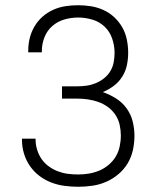

<svg xmlns="http://www.w3.org/2000/svg" viewBox="-20 -702 590 734"><path d="M279 12Q253 12 226.5 8.5Q200 5 175.5 -4.5Q151 -14 130 -30Q109 -46 94 -68Q79 -90 71.5 -115.5Q64 -141 64 -167V-172H116V-169Q116 -149 122 -129.5Q128 -110 139 -94Q150 -78 166.5 -66Q183 -54 201.5 -47Q220 -40 239.5 -37.5Q259 -35 279 -35Q300 -35 320.5 -38.5Q341 -42 360 -50Q379 -58 395.5 -72Q412 -86 422.5 -103.5Q433 -121 437.5 -142Q442 -163 442 -184Q442 -204 437.5 -224.5Q433 -245 421.5 -262.5Q410 -280 393 -292.5Q376 -305 356.5 -312Q337 -319 316.5 -322Q296 -325 275 -325H217V-372H275Q293 -372 311 -374.5Q329 -377 346 -384Q363 -391 377.5 -402.5Q392 -414 401.5 -429.5Q411 -445 414.5 -463.5Q418 -482 418 -500Q418 -527 409 -554Q400 -581 380 -600Q360 -619 333 -627Q306 -635 279 -635Q252 -635 226 -627.5Q200 -620 180 -602.5Q160 -585 150 -559.5Q140 -534 140 -508V-502H88V-509Q88 -534 94 -557.5Q100 -581 112.5 -602Q125 -623 143.5 -639Q162 -655 184.5 -665Q207 -675 231 -678.5Q255 -682 279 -682Q304 -682 328.5 -678Q353 -674 376 -663.5Q399 -653 417.5 -635.5Q436 -618 448 -596.5Q460 -575 465 -550Q470 -525 470 -500Q470 -476 465 -452.5Q460 -429 447 -408.5Q434 -388 414.5 -373.5Q395 -359 373 -350Q399 -341 423 -326Q447 -311 463.5 -288.5Q480 -266 487 -238.5Q494 -211 494 -183Q494 -155 488 -128Q482 -101 468 -77.5Q454 -54 432.5 -36Q411 -18 386 -7Q361 4 333.5 8Q306 12 279 12Z"/></svg>

Font: Lode Dark
Style: Regular
Weight: 400
Monospace: yes
Designer: Belleve Invis
Foundry: Belleve Invis
Version: Version 29.2.0; ttfautohint (v1.8.3)